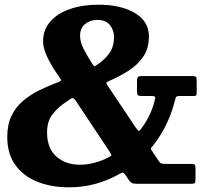

<svg xmlns="http://www.w3.org/2000/svg" viewBox="-20 -785 935 820"><path d="M584 -460H804Q813 -460 816.5 -457Q820 -454 820 -444.5V-389Q820 -379.5 817.5 -377.2Q815 -375 805 -375H747.5Q736.5 -375 733.5 -372.2Q730.5 -369.5 728.5 -361.5Q716 -309.5 693.5 -260.5Q671 -211.5 637.5 -168.5Q628 -156.5 625.2 -153Q622.5 -149.5 632 -136L657.5 -98Q663.5 -89 668.5 -87Q673.5 -85 689 -85H798Q809.5 -85 812.2 -81Q815 -77 815 -65V-21.5Q815 -8 812 -4Q809 0 796 0H567.5Q548.5 0 542.2 -3.8Q536 -7.5 528.5 -18.5L516 -37.5Q509 -47 504.5 -47.5Q500 -48 488 -41Q441.5 -14.5 388 0.2Q334.5 15 275 15Q198.5 15 139 -9Q79.5 -33 45.2 -80.8Q11 -128.5 11 -200Q11 -252.5 29 -290Q47 -327.5 77.8 -353.8Q108.5 -380 147 -399Q185.5 -418 227 -433.5Q243.5 -439.5 240.5 -444.5Q237.5 -449.5 229 -462L210 -490Q191.5 -519.5 177.8 -550.8Q164 -582 164 -608Q164 -658 194.8 -693Q225.5 -728 278.8 -746.5Q332 -765 400 -765Q495.5 -765 555.8 -729.5Q616 -694 616 -630Q616 -579 592.5 -544Q569 -509 530.8 -484.2Q492.5 -459.5 447 -439.5Q433.5 -433.5 434.2 -429.8Q435 -426 443 -414.5L558.5 -242Q569 -226 573 -225.8Q577 -225.5 588 -242Q627.5 -297.5 641.5 -360Q644.5 -370 641 -372.5Q637.5 -375 628 -375H585Q572 -375 568.5 -378.8Q565 -382.5 565 -396.5V-437.5Q565 -450.5 568.2 -455.2Q571.5 -460 584 -460ZM467 -627.5Q467 -655.5 449.5 -677.8Q432 -700 396.5 -700Q365 -700 343.5 -682.5Q322 -665 322 -632.5Q322 -604.5 338.5 -573.2Q355 -542 377.5 -507.5Q382 -501 384.5 -502Q387 -503 393 -507.5Q425.5 -528 446.2 -556.5Q467 -585 467 -627.5ZM268.5 -353.5Q231 -330.5 206 -299.2Q181 -268 181 -220Q181 -151 221 -116.2Q261 -81.5 320 -81.5Q353 -81.5 383.8 -89.8Q414.5 -98 443 -113Q457.5 -119.5 455.5 -124Q453.5 -128.5 446 -140.5L305 -352.5Q294.5 -367.5 288.5 -366Q282.5 -364.5 268.5 -353.5Z"/></svg>

Font: Besley* Narrow
Style: Bold
Weight: 700
Width: 4
Designer: Owen Earl
Foundry: indestructible type*
Version: Version 3.000; ttfautohint (v1.8.3)